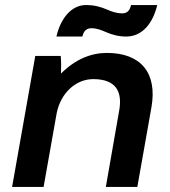

<svg xmlns="http://www.w3.org/2000/svg" viewBox="-20 -742 675 762"><path d="M28 0H153L205 -293C221 -373 281 -428 350 -428C438 -428 467 -381 453 -303L400 0H525L581 -316C605 -453 539 -532 404 -532C343 -532 280 -508 222 -450C223 -475 223 -501 221 -520H120ZM204 -597H307C311 -614 319 -630 343 -630C364 -630 384 -622 402 -614C426 -604 450 -597 481 -597C545 -597 587 -650 604 -722H500C496 -704 488 -689 465 -689C443 -689 423 -696 405 -704C381 -714 357 -722 321 -722C263 -722 220 -668 204 -597Z"/></svg>

Font: Fixel Display 20240404 SemiBold
Style: Italic
Weight: 600
Italic angle: -10°
Designer: AlfaBravo + MacPaw
Foundry: Kyrylo Tkachov, Marchela Mozhyna, Serhii Makarenko, Maria Weinstein, Zakhar Kryvoshyya
Version: Version 1.211;Glyphs 3.2 (3225)